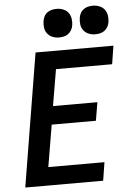

<svg xmlns="http://www.w3.org/2000/svg" viewBox="-63 -1010 725 1056"><g transform="rotate(-5 300.0 -482.0)"><path d="M33 0 154 -735H584L568 -634H258L224 -433H469L452 -332H208L169 -101H479L463 0ZM490 -806Q471 -806 454 -813Q437 -820 426 -834Q415 -848 412.5 -866.5Q410 -885 413 -904Q415 -917 421.5 -929.5Q428 -942 439.5 -950Q451 -958 464 -961Q477 -964 490 -964Q509 -964 526.5 -957Q544 -950 554.5 -936Q565 -922 568 -903.5Q571 -885 568 -866Q566 -853 559 -840.5Q552 -828 541 -820Q530 -812 516.5 -809Q503 -806 490 -806ZM290 -806Q271 -806 254 -813Q237 -820 226 -834Q215 -848 212.5 -866.5Q210 -885 213 -904Q215 -917 221.5 -929.5Q228 -942 239.5 -950Q251 -958 264 -961Q277 -964 290 -964Q309 -964 326.5 -957Q344 -950 354.5 -936Q365 -922 368 -903.5Q371 -885 368 -866Q366 -853 359 -840.5Q352 -828 341 -820Q330 -812 316.5 -809Q303 -806 290 -806Z"/></g></svg>

Font: Iosevka Curly Extended Oblique
Style: Bold
Weight: 700
Width: 7
Italic angle: -9°
Monospace: yes
Designer: Belleve Invis
Foundry: Belleve Invis
Version: Version 11.1.0; ttfautohint (v1.8.3)